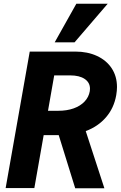

<svg xmlns="http://www.w3.org/2000/svg" viewBox="-20 -999 642 1020"><path d="M138 -725H380.5Q445 -725 495.2 -701.8Q545.5 -678.5 573.5 -636Q601.5 -593.5 601.5 -536.5Q601.5 -517.5 597.5 -493.5Q585.5 -425 543.2 -376Q501 -327 435.5 -302.5L534.5 1H379.5L292 -281H212L162.5 0H10ZM457 -514.5Q458 -519 458 -528Q458 -560.5 430 -579.5Q402 -598.5 353 -598.5H268L235 -410.5H290Q335.5 -410.5 371.2 -423.2Q407 -436 429.2 -459.5Q451.5 -483 457 -514.5ZM270.5 -774 385.5 -979H552L376 -774Z"/></svg>

Font: JuliaMono ExtraBoldItalic
Style: Regular
Weight: 800
Italic angle: -9°
Monospace: yes
Designer: cormullion
Foundry: corm
Version: Version 0.049; ttfautohint (v1.8.4)